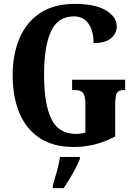

<svg xmlns="http://www.w3.org/2000/svg" viewBox="-20 -744 696 985"><path d="M358 10Q253 10 183.5 -36Q114 -82 79.5 -164.5Q45 -247 45 -358Q45 -466 80.5 -548.5Q116 -631 186.5 -677.5Q257 -724 362 -724Q469 -724 524 -690.5Q579 -657 579 -608Q579 -573 550 -548Q521 -523 460 -523Q460 -584 434.5 -622Q409 -660 359 -660Q277 -660 241.5 -583Q206 -506 206 -358Q206 -212 243 -134.5Q280 -57 370 -57Q393 -57 418 -64V-212Q418 -252 406 -267Q394 -282 364 -282H350V-335H622V-282H615Q588 -282 579.5 -266.5Q571 -251 571 -208V-44Q520 -17 468 -3.5Q416 10 358 10ZM251 208Q260 178 271.5 136Q283 94 288 61H390V71Q382 92 368 119Q354 146 337.5 173Q321 200 307 221H251Z"/></svg>

Font: Noto Serif Khmer ExtraCondensed ExtraBold
Style: Regular
Weight: 800
Width: 2
Designer: Danh Hong and the Monotype Design Team
Foundry: Monotype Imaging Inc.
Version: Version 2.004; ttfautohint (v1.8.4.7-5d5b)